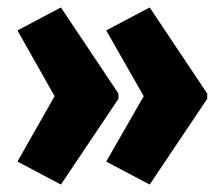

<svg xmlns="http://www.w3.org/2000/svg" viewBox="-20 -539 600 517"><path d="M538 -273 383 -42 266 -104 367 -280 266 -457 383 -519 538 -287ZM299 -273 144 -42 27 -104 127 -280 27 -457 144 -519 299 -287Z"/></svg>

Font: Noto Sans Lao UI ExtCond Blk
Style: Regular
Weight: 900
Width: 2
Designer: Monotype Design Team
Foundry: Monotype Imaging Inc.
Version: Version 2.000; ttfautohint (v1.8.4.7-5d5b)